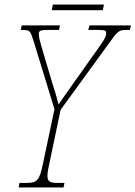

<svg xmlns="http://www.w3.org/2000/svg" viewBox="-20 -826 597 846"><path d="M208 -781H433L438 -806H213ZM62 0H260L264 -20H235C202 -20 189 -25 189 -51C189 -64 192 -82 198 -108L247 -342L452 -624C498 -688 501 -694 537 -694H552L557 -714H374L369 -694H408C443 -694 448 -692 448 -680C448 -670 446 -658 409 -608L297 -450C276 -420 255 -391 238 -366C231 -393 221 -429 211 -458L163 -620C154 -651 151 -665 151 -677C151 -690 158 -694 189 -694H240L244 -714H76L71 -694H82C111 -694 114 -690 128 -645L220 -345L170 -108C154 -31 145 -20 95 -20H66Z"/></svg>

Font: Noto Serif Condensed Thin
Style: Italic
Weight: 100
Width: 3
Italic angle: -12°
Designer: Monotype Design Team
Foundry: Monotype Imaging Inc.
Version: Version 2.013